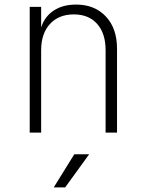

<svg xmlns="http://www.w3.org/2000/svg" viewBox="-20 -580 640 840"><path d="M110 0V-550H160V-460Q175 -507 214.5 -533.5Q254 -560 313 -560Q394 -560 443 -508Q492 -456 492 -367V0H442V-360Q442 -434 405 -475.5Q368 -517 303 -517Q237 -517 198.5 -475Q160 -433 160 -360V0ZM215 240 305 95H370L265 240Z"/></svg>

Font: JetBrains Mono NL Thin
Style: Regular
Weight: 100
Monospace: yes
Designer: Philipp Nurullin, Konstantin Bulenkov
Foundry: JetBrains
Version: Version 2.305; ttfautohint (v1.8.4.7-5d5b)